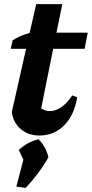

<svg xmlns="http://www.w3.org/2000/svg" viewBox="-20 -643 444 928"><path d="M171 12Q117 12 80.5 -19Q44 -50 37 -101L106 -407H32L41 -448Q62 -461 81.5 -469.5Q101 -478 123 -483L155 -623H281L253 -485H404L389 -407H237L179 -119Q199 -106 221 -106Q249 -106 277 -125.5Q305 -145 329 -182L353 -173Q339 -86 290 -37Q241 12 171 12ZM59 259 93 129 71 82Q112 43 166 30Q203 67 214 118Q168 198 104 265Z"/></svg>

Font: Piazzolla
Style: Bold Italic
Weight: 700
Italic angle: -11.3°
Designer: Juan Pablo del Peral
Foundry: Huerta Tipografica
Version: Version 1.330